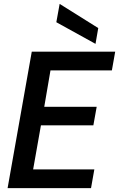

<svg xmlns="http://www.w3.org/2000/svg" viewBox="-20 -965 611 985"><path d="M19 0 143 -700H571L554 -604H239L207 -417H476L459 -322H190L150 -96H464L447 0ZM470 -740 269 -851 286 -945 484 -821Z"/></svg>

Font: Rethink Sans SemiBold
Style: Italic
Weight: 600
Italic angle: -10°
Designer: The Rethink Sans project authors (Hans Thiessen). DM Sans designed by Colophon Foundry.
Foundry: Rethink Communications LLC
Version: Version 1.001